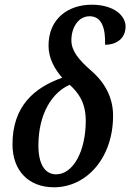

<svg xmlns="http://www.w3.org/2000/svg" viewBox="-20 -785 553 815"><path d="M209 10C347 10 460 -114 460 -294C460 -370 426 -434 367 -485C312 -533 283 -570 283 -614C283 -670 314 -716 360 -716C413 -716 428 -664 426 -595C475 -595 513 -622 513 -673C513 -716 467 -765 369 -765C272 -765 186 -708 186 -591C186 -537 212 -492 244 -455C125 -413 33 -334 33 -172C33 -60 102 10 209 10ZM218 -45C171 -45 143 -88 143 -167C143 -304 203 -394 276 -425C312 -392 344 -351 344 -272C344 -144 291 -45 218 -45Z"/></svg>

Font: Noto Serif Condensed Semi
Style: Italic
Weight: 600
Width: 3
Italic angle: -12°
Designer: Monotype Design Team
Foundry: Monotype Imaging Inc.
Version: Version 1.901